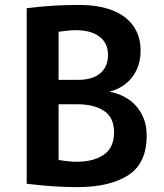

<svg xmlns="http://www.w3.org/2000/svg" viewBox="-20 -749 664 776"><path d="M572.8 -200.7Q572.8 -88.9 498.3 -40.8Q423.8 7.3 292 7.3Q199.2 7.3 87.9 -6.3V-715.8Q146 -723.1 195.6 -726.1Q245.1 -729 300.8 -729Q377.9 -729 433.6 -707.5Q489.3 -686 518.8 -644.3Q548.3 -602.5 548.3 -543.9Q548.3 -501.5 532.5 -467.3Q516.6 -433.1 488 -410.4Q459.5 -387.7 422.4 -378.4Q464.4 -371.1 498.5 -348.1Q532.7 -325.2 552.7 -287.8Q572.8 -250.5 572.8 -200.7ZM286.6 -627Q258.8 -627 216.8 -620.6V-426.3H296.4Q353.5 -426.3 385 -452.6Q416.5 -479 416.5 -527.3Q416.5 -574.7 382.1 -600.8Q347.7 -627 286.6 -627ZM440.9 -213.9Q440.9 -274.4 400.1 -301Q359.4 -327.6 293 -327.6H216.8V-102.5Q260.7 -95.2 290.5 -95.2Q357.4 -95.2 399.2 -123.5Q440.9 -151.9 440.9 -213.9Z"/></svg>

Font: Lycee Sans SemiBold
Style: Regular
Weight: 600
Designer: Justin Alvin
Foundry: Alkove Design
Version: Version 1.030